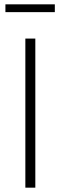

<svg xmlns="http://www.w3.org/2000/svg" viewBox="-20 -866 280 886"><path d="M97 0V-688H143V0ZM5 -810V-846H233V-810Z"/></svg>

Font: Saira SemiCondensed ExtraLight
Style: Regular
Weight: 250
Width: 4
Designer: Hector Gatti with collaboration of the Omnibus-Type team
Foundry: Omnibus-Type
Version: Version 1.101